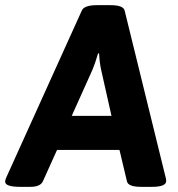

<svg xmlns="http://www.w3.org/2000/svg" viewBox="-57 -722 690 744"><path d="M371 -702Q421 -702 426 -681L584 -38Q587 -29 587 -21Q587 2 533 2H489Q440 2 435 -19L406 -141H164L109 -19Q99 2 61 2H21Q-37 2 -37 -18Q-37 -26 -31 -38L260 -681Q269 -702 319 -702ZM327 -515H323Q311 -474 301 -451L221 -273H375L335 -451Q329 -477 327 -515Z"/></svg>

Font: Asap
Style: Bold Italic
Weight: 700
Italic angle: -6°
Designer: Pablo Cosgaya
Foundry: Pablo Cosgaya
Version: Version 1.007;PS 001.007;hotconv 1.0.70;makeotf.lib2.5.58329